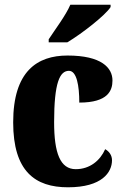

<svg xmlns="http://www.w3.org/2000/svg" viewBox="-20 -786 529 816"><path d="M187 -619V-606H266C328 -643 428 -721 450 -756V-766H279C260 -721 213 -659 187 -619ZM269 10C414 10 456 -54 456 -105C456 -125 445 -142 427 -152C406 -104 362 -67 302 -67C236 -67 210 -135 210 -267C210 -435 234 -485 273 -485C306 -485 317 -422 317 -350C440 -350 458 -402 458 -444C458 -498 411 -550 267 -550C138 -550 36 -483 36 -266C36 -58 129 10 269 10Z"/></svg>

Font: Noto Serif Ethiopic Condensed Black
Style: Regular
Weight: 900
Width: 3
Designer: Monotype Design Team
Foundry: Monotype Imaging Inc.
Version: Version 2.102